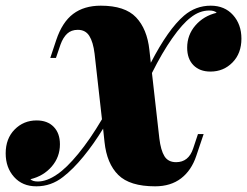

<svg xmlns="http://www.w3.org/2000/svg" viewBox="-57 -642 870 676"><path d="M793 -506Q793 -454 761.5 -422Q730 -390 684 -390Q646 -390 624 -412.5Q602 -435 602 -474Q602 -519 631 -552.5Q660 -586 706 -597Q698 -605 680 -605Q645 -605 614 -580Q585 -558 549.5 -507.5Q514 -457 478 -385L504 -155Q509 -113 522 -92Q535 -71 563 -71Q607 -71 623 -119L640 -170H660L634 -93Q617 -42 580.5 -14Q544 14 489 14Q400 14 359.5 -26Q319 -66 311 -142L306 -189Q273 -135 236.5 -90.5Q200 -46 165 -19Q123 14 71 14Q22 14 -7.5 -19Q-37 -52 -37 -102Q-37 -154 -5.5 -186Q26 -218 72 -218Q110 -218 132 -195.5Q154 -173 154 -134Q154 -89 125 -55.5Q96 -22 50 -11Q58 -3 76 -3Q108 -3 144 -28Q177 -50 218.5 -100.5Q260 -151 302 -222L276 -453Q271 -494 257.5 -515.5Q244 -537 217 -537Q194 -537 179.5 -523.5Q165 -510 156 -485L140 -438H120L141 -501Q162 -564 200.5 -593Q239 -622 298 -622Q383 -622 422 -581Q461 -540 469 -466L474 -421Q535 -539 591 -587Q632 -622 685 -622Q734 -622 763.5 -589Q793 -556 793 -506Z"/></svg>

Font: Playfair Display SC Black
Style: Italic
Weight: 900
Italic angle: -14°
Designer: Claus Eggers Sørensen
Foundry: Claus Eggers Sørensen
Version: Version 1.200; ttfautohint (v1.6)